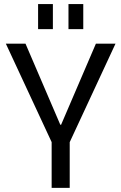

<svg xmlns="http://www.w3.org/2000/svg" viewBox="-20 -912 589 932"><path d="M8.4 -700H103.8L272.7 -306.5H276.6L445.5 -700H540.7L317.9 -220.8H231.3ZM230.7 -268.2H318.4V0H230.7ZM236.7 -892.3V-770.6H164.9V-892.3ZM384.2 -892.3V-770.6H312.4V-892.3Z"/></svg>

Font: Pathway Extreme 8pt Thin
Style: Regular
Weight: 100
Designer: Eduardo Rodriguez Tunni
Foundry: Eduardo Rodriguez Tunni
Version: Version 1.000